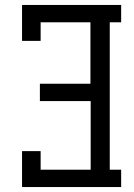

<svg xmlns="http://www.w3.org/2000/svg" viewBox="-20 -755 540 775"><path d="M69 0V-145H144V-70H346V-347H141V-417H345V-665H144V-590H69V-735H469V-665H423V-70H469V0Z"/></svg>

Font: Iosevka Gothic
Style: Regular
Weight: 400
Monospace: yes
Designer: Belleve Invis
Foundry: Belleve Invis
Version: Version 15.5.1; ttfautohint (v1.8.4)